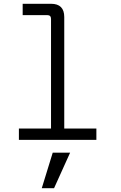

<svg xmlns="http://www.w3.org/2000/svg" viewBox="-20 -740 640 1016"><path d="M80 0V-60H250V-640Q250 -660 230 -660H100V-720H250Q320 -720 320 -650V-60H490V0ZM201 256 259 68H351L266 256Z"/></svg>

Font: DM Mono Light
Style: Regular
Weight: 300
Designer: Colophon Foundry
Foundry: Colophon Foundry
Version: Version 1.000; ttfautohint (v1.8.2.53-6de2)